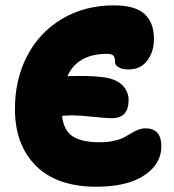

<svg xmlns="http://www.w3.org/2000/svg" viewBox="-20 -711 654 721"><path d="M341.8 -9.8Q193.8 -9.8 115 -88.4Q36.1 -167 36.1 -301.8Q36.1 -412.6 81.8 -500.7Q127.4 -588.9 212.6 -639.9Q297.9 -690.9 408.2 -690.9Q486.3 -690.9 522.2 -658.9Q558.1 -627 558.1 -564.9Q558.1 -516.6 533 -483.4Q507.8 -450.2 462.9 -450.2Q440.4 -450.2 426.3 -457.8Q412.1 -465.3 412.1 -477.1Q412.1 -494.6 406 -501.7Q399.9 -508.8 381.8 -508.8Q271 -508.8 232.9 -424.8Q315.9 -428.2 369.1 -420.9Q416 -414.6 439.9 -390.6Q463.9 -366.7 462.9 -332Q461.4 -267.1 399.9 -267.1Q378.9 -267.1 328.9 -272.5Q278.8 -277.8 252 -277.8Q237.3 -277.8 212.9 -275.9Q219.2 -220.7 253.4 -198.7Q287.6 -176.8 353 -176.8Q383.3 -176.8 407.5 -182.1Q431.6 -187.5 446.3 -195.3Q460.9 -203.1 473.1 -210.7Q485.4 -218.3 498.5 -223.6Q511.7 -229 526.9 -229Q585.9 -229 585.9 -161.1Q585.9 -95.2 521.7 -52.5Q457.5 -9.8 341.8 -9.8Z"/></svg>

Font: Shantell Sans Irregular
Style: Regular
Weight: 800
Designer: Stephen Nixon, Anya Danilova, Shantell Martin
Foundry: Arrow Type
Version: Version 1.006;[9816181b4]